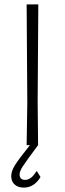

<svg xmlns="http://www.w3.org/2000/svg" viewBox="-20 -659 295 872"><path d="M153 0Q98 74 83.5 96.5Q69 119 69 133Q69 158 94 158Q122 158 145 119H148L164 145Q135 193 88 193Q62 193 46.5 179Q31 165 31 141Q31 118 48 91Q65 64 116 0H101L104 -194L101 -639H154L151 -197Z"/></svg>

Font: Alegreya Sans SC Light
Style: Regular
Weight: 300
Designer: Juan Pablo del Peral
Foundry: Huerta Tipografica
Version: Version 2.007